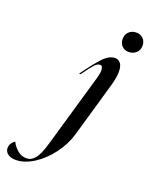

<svg xmlns="http://www.w3.org/2000/svg" viewBox="-392 -779 836 1065"><g transform="rotate(20 26.0 -246.5)"><path d="M113 -429Q113 -456 96 -456Q80 -456 63 -437Q46 -418 12 -370H3Q55 -443 91 -481.5Q127 -520 162 -520Q182 -520 194.5 -504Q207 -488 207 -455Q207 -422 194 -376L99 -46Q81 16 38.5 73Q-4 130 -58.5 165Q-113 200 -164 200Q-195 200 -212 186.5Q-229 173 -229 152Q-229 125 -201 105Q-187 133 -164 152Q-141 171 -111 171Q-83 171 -61.5 145Q-40 119 -19 45L105 -383Q113 -410 113 -429ZM164 -634Q164 -660 181 -676.5Q198 -693 224 -693Q249 -693 265 -677Q281 -661 281 -636Q281 -610 263.5 -593.5Q246 -577 219 -577Q195 -577 179.5 -593Q164 -609 164 -634Z"/></g></svg>

Font: Nyght Serif Italic
Style: Regular
Weight: 400
Italic angle: -16°
Designer: Maksym Kobuzan
Version: Version 0.410